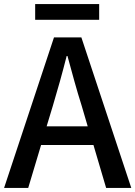

<svg xmlns="http://www.w3.org/2000/svg" viewBox="-20 -919 662 939"><path d="M244 -736H378L622 0H499L437 -210H181L118 0H0ZM208 -301H409L380 -400Q361 -460 344 -521Q327 -582 310 -645H306Q290 -582 273 -521Q256 -460 238 -400ZM152 -899H465V-822H152Z"/></svg>

Font: Kinto Sans Med
Style: Regular
Weight: 500
Designer: Authors: Ryoko NISHIZUKA  (kana & ideographs); Paul D. Hunt (Latin, Greek & Cyrillic); Wenlong ZHANG  (bopomofo); Sandol
Foundry: Adobe Systems Incorporated, ookami Inc.
Version: Version 0.001